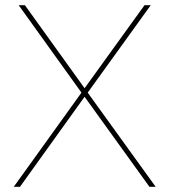

<svg xmlns="http://www.w3.org/2000/svg" viewBox="-20 -720 653 740"><path d="M294 -363 52 -700H76L306 -380L537 -700H561L318 -363L580 0H556L306 -347L57 0H33Z"/></svg>

Font: iiserrat Thin
Style: Regular
Weight: 100
Designer: Akira Ohta
Foundry: Akira Ohta
Version: Version 1.200;Glyphs 3.3.1 (3343)